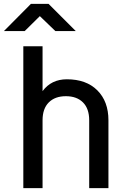

<svg xmlns="http://www.w3.org/2000/svg" viewBox="-32 -968 652 988"><path d="M88 0V-730H187V-499Q232 -560 312 -560Q412 -560 469 -503Q526 -446 526 -349V0H427V-349Q427 -409 395 -441Q363 -473 307 -473Q251 -473 219 -441Q187 -409 187 -349V0ZM-12 -808 127 -948H218L358 -808H253L173 -885L95 -808Z"/></svg>

Font: Tiny Medium
Style: Regular
Weight: 500
Monospace: yes
Designer: Philipp Nurullin, Konstantin Bulenkov
Foundry: JetBrains
Version: Version 2.251; ttfautohint (v1.8.4.7-5d5b)